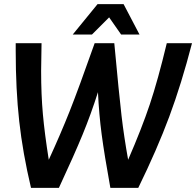

<svg xmlns="http://www.w3.org/2000/svg" viewBox="-20 -909 949 929"><path d="M909 -700Q858 -503 799 -344.5Q740 -186 649 0H514Q485 -160 472 -258Q459 -356 454 -463Q420 -356 379.5 -257.5Q339 -159 265 0H130Q90 -169 73 -322.5Q56 -476 56 -664V-700H181Q179 -602 179 -566Q179 -451 187.5 -356.5Q196 -262 216 -136Q273 -260 316.5 -369.5Q360 -479 438 -700H533Q556 -452 568 -349.5Q580 -247 600 -136Q666 -288 705 -404.5Q744 -521 787 -700ZM452 -889H578L655 -742H566L508 -825L425 -742H332Z"/></svg>

Font: Krub SemiBold
Style: Italic
Weight: 600
Italic angle: -8°
Designer: Ekaluck Peanpanawate
Foundry: Cadson Demak Co.,Ltd.
Version: Version 1.000; ttfautohint (v1.6)